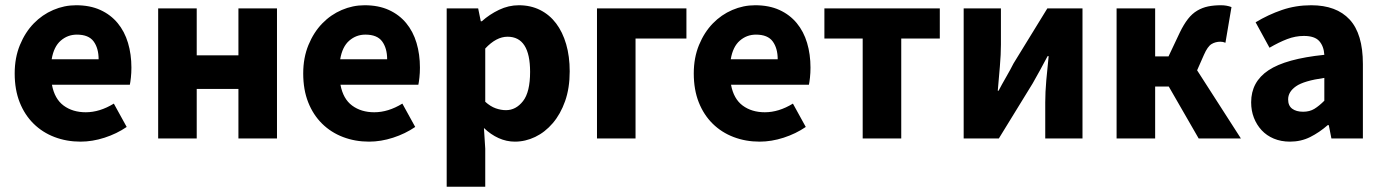

<svg xmlns="http://www.w3.org/2000/svg" viewBox="-20 -528 5275 732"><path d="M287 12Q234 12 188 -5.5Q142 -23 108 -56.5Q74 -90 55 -138Q36 -186 36 -248Q36 -308 56 -356.5Q76 -405 108.5 -438.5Q141 -472 183 -490Q225 -508 270 -508Q323 -508 362.5 -490Q402 -472 428.5 -440Q455 -408 468 -364.5Q481 -321 481 -270Q481 -250 479 -232Q477 -214 475 -205H178Q188 -151 222.5 -125.5Q257 -100 307 -100Q360 -100 414 -133L463 -44Q425 -18 378.5 -3Q332 12 287 12ZM177 -302H356Q356 -344 337 -370Q318 -396 273 -396Q238 -396 211.5 -373Q185 -350 177 -302Z M583 0V-496H730V-317H889V-496H1036V0H889V-189H730V0Z M1387 12Q1334 12 1288 -5.5Q1242 -23 1208 -56.5Q1174 -90 1155 -138Q1136 -186 1136 -248Q1136 -308 1156 -356.5Q1176 -405 1208.5 -438.5Q1241 -472 1283 -490Q1325 -508 1370 -508Q1423 -508 1462.5 -490Q1502 -472 1528.5 -440Q1555 -408 1568 -364.5Q1581 -321 1581 -270Q1581 -250 1579 -232Q1577 -214 1575 -205H1278Q1288 -151 1322.5 -125.5Q1357 -100 1407 -100Q1460 -100 1514 -133L1563 -44Q1525 -18 1478.5 -3Q1432 12 1387 12ZM1277 -302H1456Q1456 -344 1437 -370Q1418 -396 1373 -396Q1338 -396 1311.5 -373Q1285 -350 1277 -302Z M1683 184V-496H1803L1813 -447H1817Q1846 -473 1882.5 -490.5Q1919 -508 1958 -508Q2003 -508 2039 -490Q2075 -472 2100 -439Q2125 -406 2138.5 -359.5Q2152 -313 2152 -256Q2152 -192 2134.5 -142.5Q2117 -93 2087.5 -58.5Q2058 -24 2020.5 -6Q1983 12 1943 12Q1911 12 1881 -1.5Q1851 -15 1825 -40L1830 39V184ZM1909 -108Q1947 -108 1974 -142.5Q2001 -177 2001 -254Q2001 -388 1915 -388Q1872 -388 1830 -343V-140Q1850 -122 1870 -115Q1890 -108 1909 -108Z M2256 0V-496H2597V-381H2403V0Z M2876 12Q2823 12 2777 -5.5Q2731 -23 2697 -56.5Q2663 -90 2644 -138Q2625 -186 2625 -248Q2625 -308 2645 -356.5Q2665 -405 2697.5 -438.5Q2730 -472 2772 -490Q2814 -508 2859 -508Q2912 -508 2951.5 -490Q2991 -472 3017.5 -440Q3044 -408 3057 -364.5Q3070 -321 3070 -270Q3070 -250 3068 -232Q3066 -214 3064 -205H2767Q2777 -151 2811.5 -125.5Q2846 -100 2896 -100Q2949 -100 3003 -133L3052 -44Q3014 -18 2967.5 -3Q2921 12 2876 12ZM2766 -302H2945Q2945 -344 2926 -370Q2907 -396 2862 -396Q2827 -396 2800.5 -373Q2774 -350 2766 -302Z M3269 0V-381H3123V-496H3563V-381H3416V0Z M3654 0V-496H3796V-358Q3796 -321 3792 -274.5Q3788 -228 3784 -182H3787Q3799 -205 3816 -234.5Q3833 -264 3844 -286L3973 -496H4107V0H3965V-138Q3965 -176 3969 -222Q3973 -268 3978 -314H3974Q3962 -291 3945.5 -261Q3929 -231 3917 -210L3788 0Z M4237 0V-496H4384V-313H4435L4478 -404Q4493 -435 4509 -455.5Q4525 -476 4544.5 -487.5Q4564 -499 4586 -503.5Q4608 -508 4635 -508Q4657 -508 4675 -501L4652 -365Q4647 -367 4642.5 -368Q4638 -369 4633 -369Q4614 -369 4599 -360Q4584 -351 4570 -319L4544 -260L4711 0H4550L4436 -198H4384V0Z M4898 12Q4864 12 4836.5 0.5Q4809 -11 4790 -31.5Q4771 -52 4760.5 -79Q4750 -106 4750 -138Q4750 -216 4816 -260Q4882 -304 5029 -319Q5027 -352 5009.5 -371.5Q4992 -391 4951 -391Q4919 -391 4887.5 -379Q4856 -367 4820 -346L4767 -443Q4815 -472 4867.5 -490Q4920 -508 4979 -508Q5075 -508 5125.5 -453.5Q5176 -399 5176 -284V0H5056L5046 -51H5042Q5010 -23 4975 -5.5Q4940 12 4898 12ZM4948 -102Q4973 -102 4991 -113Q5009 -124 5029 -144V-231Q4951 -220 4921 -199Q4891 -178 4891 -149Q4891 -125 4906.5 -113.5Q4922 -102 4948 -102Z"/></svg>

Font: TT Toshiba Sans
Style: Bold
Weight: 700
Designer: Paul D. Hunt
Foundry: Toshiba Corporation
Version: Version 2.020;PS 2.000;hotconv 1.0.86;makeotf.lib2.5.63406